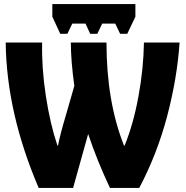

<svg xmlns="http://www.w3.org/2000/svg" viewBox="-20 -923 912 943"><path d="M8 -714H187Q184 -591 205 -453Q226 -315 262 -208H265Q274 -258 305 -362L345 -501Q328 -625 328 -714H503Q503 -425 589 -208H592Q635 -313 660 -449.5Q685 -586 687 -714H862Q850 -538 801 -352.5Q752 -167 664 0H520Q456 -136 413 -265L339 0H170Q12 -369 8 -714ZM645 -841 605 -757H570L546 -807H482L458 -757H423L400 -807H335L311 -757H276L237 -841V-903H645Z"/></svg>

Font: Noto Sans UI CondBlack
Style: Regular
Weight: 900
Width: 3
Designer: Monotype Design Team
Foundry: Monotype Imaging Inc.
Version: Version 1.001